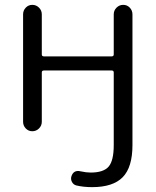

<svg xmlns="http://www.w3.org/2000/svg" viewBox="-20 -540 640 790"><path d="M75 -39V-481Q75 -497 86 -508.5Q97 -520 113 -520Q129 -520 140.5 -508.5Q152 -497 152 -481V-316Q152 -308 161 -308H439Q448 -308 448 -316V-481Q448 -497 459.5 -508.5Q471 -520 487 -520Q503 -520 514 -508.5Q525 -497 525 -481V57Q525 148 485 189Q445 230 359 230Q323 230 294 223Q282 220 276 208.5Q270 197 274 185Q283 158 312 165Q335 170 353 170Q406 170 427 145.5Q448 121 448 57V-242Q448 -250 439 -250H161Q152 -250 152 -242V-39Q152 -23 140.5 -11.5Q129 0 113 0Q97 0 86 -11.5Q75 -23 75 -39Z"/></svg>

Font: Rounded Mplus 1c
Style: Regular
Weight: 400
Version: Version 1.059.20150529